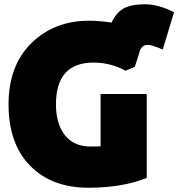

<svg xmlns="http://www.w3.org/2000/svg" viewBox="-20 -836 835 899"><path d="M397 -739Q448 -739 502 -730Q526 -780 562 -798Q598 -816 658 -816Q721 -816 795 -779L742 -604Q692 -626 671 -626Q644 -626 633 -594L634 -595Q631 -583 623 -559Q615 -535 611 -523L568 -505Q497 -543 418 -543Q242 -543 242 -347Q242 -257 283.5 -203.5Q325 -150 404 -150Q439 -150 451 -151V-396H667V-3Q553 43 394 43Q222 43 121 -60Q20 -163 20 -347Q20 -529 127 -634Q234 -739 397 -739Z"/></svg>

Font: Repo
Style: ExtraBlack
Weight: 1000
Designer: Stefan Peev
Foundry: Context Ltd
Version: Version 001.000